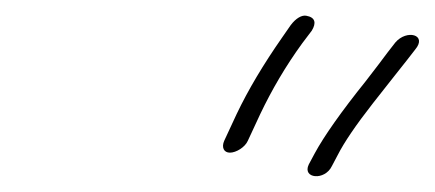

<svg xmlns="http://www.w3.org/2000/svg" viewBox="-20 -631 553 244"><path d="M401.8 -420 409.2 -434C417.3 -450 432.2 -472 454.1 -500C475.9 -528 490.6 -546 497.5 -555L507.6 -568C523.6 -587 496.8 -594 482.4 -577L472.3 -564C465.5 -555 456.7 -543 444.9 -528C413.6 -489 391.8 -458 379.9 -436L372.4 -422C363.7 -404 392.8 -401 401.8 -420ZM294.9 -452 310.7 -486C325.5 -517 343 -547 364.1 -576L376.2 -592C382.3 -602 380.6 -609 369.2 -611C363.5 -612 356.2 -608 349.4 -599L338.3 -583C314.6 -549 295.5 -517 280.7 -486L264.9 -452C261.4 -444 264.2 -437 272.2 -437C280.2 -437 291.4 -444 294.9 -452Z"/></svg>

Font: MewTooHand
Style: UltIta
Weight: 400
Designer: Mew Too, Robert Jablonski
Version: Version 0.77